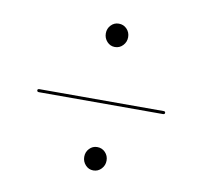

<svg xmlns="http://www.w3.org/2000/svg" viewBox="-55 -622 566 531"><g transform="rotate(10 227.5 -356.0)"><path d="M238.3 -496Q225.3 -496 216.3 -505.8Q207.3 -515.6 207.3 -529Q207.3 -542.5 216.3 -552Q225.3 -561.6 238.3 -561.6Q251.9 -561.6 261 -552Q270 -542.5 270 -529Q270 -515.6 260.8 -505.8Q251.7 -496 238.3 -496ZM48 -341Q48 -345 53.5 -345H402Q407 -345 407 -341Q407 -336.5 402 -336.5H53.5Q48 -336.5 48 -341ZM238.8 -149.5Q225.8 -149.5 216.8 -159.3Q207.8 -169.1 207.8 -182.5Q207.8 -196 216.8 -205.5Q225.8 -215.1 238.8 -215.1Q252.4 -215.1 261.5 -205.5Q270.5 -196 270.5 -182.5Q270.5 -169.1 261.3 -159.3Q252.2 -149.5 238.8 -149.5Z"/></g></svg>

Font: Fraunces 144pt SemiBold
Style: Regular
Weight: 600
Version: Version 1.000;[0bf87f6ff]